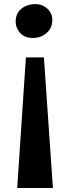

<svg xmlns="http://www.w3.org/2000/svg" viewBox="-20 -768 335 938"><path d="M64 150.5 106.5 -487.5H194.5L238.5 150.5ZM155 -748Q186 -748 210.8 -726.2Q235.5 -704.5 235.5 -669.5Q235.5 -630.5 207.5 -606.5Q179.5 -582.5 140.5 -582.5Q100.5 -582.5 78.5 -606.8Q56.5 -631 56.5 -661.5Q56.5 -702.5 84.2 -725.2Q112 -748 155 -748Z"/></svg>

Font: Merriweather 28pt ExtraBold
Style: Regular
Weight: 800
Version: Version 2.100